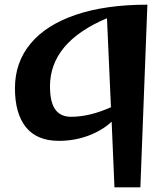

<svg xmlns="http://www.w3.org/2000/svg" viewBox="-20 -590 715 822"><path d="M232 13Q138 13 91 -45.5Q44 -104 44 -212Q44 -323 111 -403.5Q178 -484 305.5 -527Q433 -570 611 -570L581 212H470L458 -69Q417 -31 358 -9Q299 13 232 13ZM284 -90Q364 -90 455 -131L438 -512Q194 -409 194 -220Q194 -153 216.5 -121.5Q239 -90 284 -90Z"/></svg>

Font: Tiejili SC
Style: Regular
Weight: 400
Designer: Buernia
Foundry: Ershou Xiaoxi Press
Version: Version 1.100